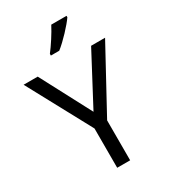

<svg xmlns="http://www.w3.org/2000/svg" viewBox="-225 -1050 1017 1155"><g transform="rotate(-30 283.0 -472.0)"><path d="M431 -934V-944H325C302 -899 259 -833 230 -796V-784H288C335 -820 406 -897 431 -934ZM283 -363 98 -714H0L238 -273V0H328V-277L566 -714H469Z"/></g></svg>

Font: Noto Sans Buginese
Style: Regular
Weight: 400
Designer: Monotype Design Team
Foundry: Monotype Imaging Inc.
Version: Version 2.002